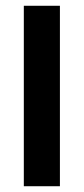

<svg xmlns="http://www.w3.org/2000/svg" viewBox="-20 -645 290 665"><path d="M62.5 -625H187.5V0H62.5Z"/></svg>

Font: OswaldRegular
Style: Regular
Weight: 400
Designer: vernon adams
Foundry: vernon adams
Version: Version 1.000